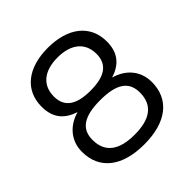

<svg xmlns="http://www.w3.org/2000/svg" viewBox="-184 -819 967 967"><g transform="rotate(-45 300.0 -335.0)"><path d="M300 9C458 9 549 -63 549 -187C549 -266 499 -323 423 -344C490 -365 533 -408 533 -491C533 -609 443 -679 300 -679C157 -679 68 -609 68 -491C68 -408 110 -366 177 -344C102 -323 51 -266 51 -187C51 -63 142 9 300 9ZM300 -60C188 -60 131 -104 131 -192C131 -272 188 -306 300 -306C413 -306 469 -272 469 -192C469 -104 413 -60 300 -60ZM300 -374C203 -374 148 -406 148 -484C148 -563 203 -610 300 -610C397 -610 452 -563 452 -484C452 -406 397 -374 300 -374Z"/></g></svg>

Font: SN Pro Book
Style: Regular
Weight: 350
Designer: Tobias Whetton
Foundry: Supernotes
Version: Version 1.003;Glyphs 3.3 (3324)